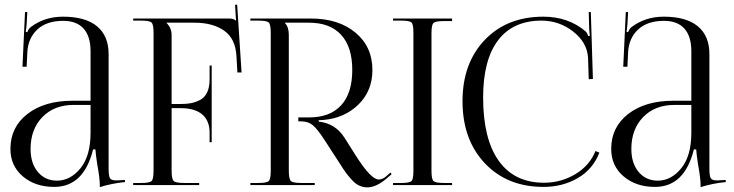

<svg xmlns="http://www.w3.org/2000/svg" viewBox="-20 -799 3171 829"><path d="M371 -364V-578Q371 -642 341 -675.5Q311 -709 253 -709Q181 -709 141 -671.5Q101 -634 98 -573L95 -511H77L88 -747H98L95 -694Q93 -670 91 -662L98 -660Q103 -675 114 -683Q173 -727 252 -727Q349 -727 399 -685.5Q449 -644 449 -565V-71Q449 -40 454.5 -30Q460 -20 482 -20L502 -21L519 -22L520 -13Q461 -7 411 9V1Q411 -29 400 -89Q393 -134 392 -154H382Q342 8 214 8Q132 8 78.5 -37.5Q25 -83 25 -156Q25 -250 98.5 -307Q172 -364 293 -364ZM371 -346H298Q214 -346 163 -293.5Q112 -241 112 -156Q112 -94 143.5 -56.5Q175 -19 226 -19Q284 -19 327.5 -72.5Q371 -126 371 -226Z M555 0V-9H590Q626 -9 634.5 -17.5Q643 -26 643 -62V-657Q643 -693 634.5 -701.5Q626 -710 590 -710H555V-719H971Q989 -719 998 -710H999L995 -778L1004 -779L1023 -486H1005L1001 -556Q997 -632 948 -666.5Q899 -701 820 -701H699V-700Q721 -678 721 -648V-350H761Q786 -350 804.5 -353.5Q823 -357 843 -367Q863 -377 874 -399.5Q885 -422 885 -456V-516H894V-185H885V-226Q885 -278 853 -305Q821 -332 761 -332H721V-62Q721 -26 730 -17.5Q739 -9 775 -9H840V0Z M1061 0V-9H1096Q1132 -9 1140.5 -17.5Q1149 -26 1149 -62V-657Q1149 -693 1140.5 -701.5Q1132 -710 1096 -710H1061V-719H1322Q1442 -719 1515 -658Q1588 -597 1588 -497Q1588 -407 1528 -348Q1468 -289 1376 -281L1356 -280V-274Q1428 -266 1467 -205L1517 -126Q1582 -24 1615 -24Q1630 -24 1644 -35L1666 -54L1671 -47L1649 -28Q1604 10 1566 10Q1548 10 1531.5 2.5Q1515 -5 1499.5 -22Q1484 -39 1474 -52.5Q1464 -66 1449 -90L1379 -198Q1351 -241 1331 -258Q1311 -275 1280 -275H1268V-292H1314Q1405 -292 1453 -344.5Q1501 -397 1501 -497Q1501 -596 1453 -648.5Q1405 -701 1314 -701H1210V-700Q1227 -683 1227 -648V-62Q1227 -26 1236 -17.5Q1245 -9 1281 -9H1339V0Z M1677 0V-9H1712Q1748 -9 1756.5 -17Q1765 -25 1765 -61V-658Q1765 -694 1756.5 -702Q1748 -710 1712 -710H1677V-719H1932V-708H1897Q1861 -708 1852 -700Q1843 -692 1843 -656V-61Q1843 -25 1852 -17Q1861 -9 1897 -9H1932V0Z M1977 -362Q1977 -526 2073 -626.5Q2169 -727 2326 -727Q2434 -727 2509 -663Q2516 -656 2520 -643L2527 -645Q2525 -655 2524 -674L2522 -747H2531L2540 -458L2522 -457L2519 -550Q2515 -616 2454.5 -663Q2394 -710 2318 -710Q2195 -710 2130.5 -625Q2066 -540 2066 -378Q2066 -199 2133.5 -104.5Q2201 -10 2329 -10Q2402 -10 2464 -47Q2526 -84 2551 -147L2568 -140Q2540 -68 2474.5 -30Q2409 8 2327 8Q2170 8 2073.5 -94Q1977 -196 1977 -362Z M2965 -364V-578Q2965 -642 2935 -675.5Q2905 -709 2847 -709Q2775 -709 2735 -671.5Q2695 -634 2692 -573L2689 -511H2671L2682 -747H2692L2689 -694Q2687 -670 2685 -662L2692 -660Q2697 -675 2708 -683Q2767 -727 2846 -727Q2943 -727 2993 -685.5Q3043 -644 3043 -565V-71Q3043 -40 3048.5 -30Q3054 -20 3076 -20L3096 -21L3113 -22L3114 -13Q3055 -7 3005 9V1Q3005 -29 2994 -89Q2987 -134 2986 -154H2976Q2936 8 2808 8Q2726 8 2672.5 -37.5Q2619 -83 2619 -156Q2619 -250 2692.5 -307Q2766 -364 2887 -364ZM2965 -346H2892Q2808 -346 2757 -293.5Q2706 -241 2706 -156Q2706 -94 2737.5 -56.5Q2769 -19 2820 -19Q2878 -19 2921.5 -72.5Q2965 -126 2965 -226Z"/></svg>

Font: FoglihtenNo06
Style: Regular
Weight: 500
Designer: gluk (gluksza@wp.pl)
Foundry: gluk (gluksza@wp.pl)
Version: Version 0.76